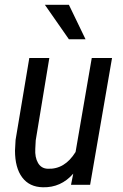

<svg xmlns="http://www.w3.org/2000/svg" viewBox="-20 -770 514 800"><path d="M285.2 -46.4Q233.9 12.2 158.7 10.3Q102.5 9.3 72.5 -30.8Q42.5 -70.8 42.5 -142.6L44.9 -187L102.1 -528.3H185.5L128.9 -185.5L127 -149.9Q125 -114.3 138.4 -91.1Q151.9 -67.9 178.7 -66.9Q249.5 -63.5 294.9 -136.7L362.3 -528.3H446.8L355.5 0H275.9ZM336.4 -606.4H267.1L167 -750H267.1Z"/></svg>

Font: TypoPRO Roboto
Style: Italic
Weight: 400
Italic angle: -12°
Designer: Google
Version: Version 2.136; 2016